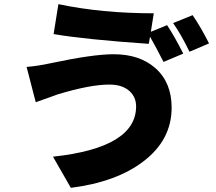

<svg xmlns="http://www.w3.org/2000/svg" viewBox="-20 -838 1040 924"><path d="M108 -516Q161 -520 225 -534Q427 -577 527 -577Q653 -577 729 -509Q806 -440 806 -320Q806 -165 671 -62Q541 38 321 66L235 -84Q635 -127 635 -326Q635 -370 604 -399Q569 -431 506 -431Q413 -431 255 -383Q262 -385 152 -346ZM784 -717Q816 -670 862 -580L767 -540Q718 -635 702 -661L696 -627Q390 -648 238 -674L261 -818Q470 -774 720 -774L706 -685ZM907 -765Q948 -705 986 -629L892 -589Q850 -675 813 -727Z"/></svg>

Font: Source Han Sans CN Heavy
Style: Bold
Weight: 900
Designer: Ryoko NISHIZUKA (kana & ideographs); Paul D. Hunt (Latin, Greek & Cyrillic); Wenlong ZHANG (bopomofo); Sandoll Communica
Foundry: Adobe Systems Incorporated
Version: Version 1.000;PS 1;hotconv 1.0.78;makeotf.lib2.5.61930